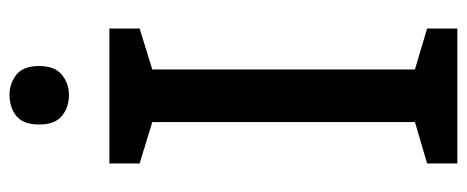

<svg xmlns="http://www.w3.org/2000/svg" viewBox="-302 -656 959 394"><g transform="rotate(-90 177.0 -459.5)"><path d="M315 0H38V-62L123 -87V-626L38 -652V-714H315V-652L231 -626V-87L315 -62ZM179 -919Q202 -919 220 -905Q238 -891 238 -858Q238 -826 220 -811.5Q202 -797 179 -797Q153 -797 135.5 -811.5Q118 -826 118 -858Q118 -891 135.5 -905Q153 -919 179 -919Z"/></g></svg>

Font: Noto Sans Armenian Medium
Style: Regular
Weight: 500
Designer: Monotype Design Team
Foundry: Monotype Imaging Inc.
Version: Version 2.007